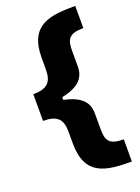

<svg xmlns="http://www.w3.org/2000/svg" viewBox="-166 -805 757 1038"><g transform="rotate(-20 212.5 -286.5)"><path d="M306.5 -421.2V-512.1C306.5 -576 320.7 -606.5 405.5 -606.5V-734C260.7 -734 138.8 -722.3 138.8 -532.3V-465.2C138.8 -394.2 111.2 -362.9 29.1 -362.9V-209.5C111.2 -209.5 138.8 -178.6 138.8 -107.2V-40.5C138.8 149.5 260.7 161.2 405.5 161.2V33.7C320.7 33.7 306.5 3.2 306.5 -60.7V-151.6C306.5 -205.3 281.2 -256.4 170.8 -278.4V-294.4C281.2 -316.4 306.5 -367.5 306.5 -421.2Z"/></g></svg>

Font: TID UI Extra Bold
Style: Regular
Weight: 800
Designer: The TID Project Authors
Foundry: Bakken & Bæck
Version: Version 1.001;hotconv 1.0.109;makeotfexe 2.5.65596